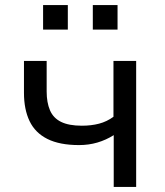

<svg xmlns="http://www.w3.org/2000/svg" viewBox="-20 -733 648 753"><path d="M426 0V-203Q396 -184 362 -174Q328 -164 290 -164Q214 -164 166 -188Q118 -212 96 -258Q74 -304 74 -369V-494H163V-374Q163 -331 176 -300.5Q189 -270 219.5 -255Q250 -240 301 -240Q338 -240 368.5 -248Q399 -256 425 -275V-494H514V0ZM344 -617V-713H441V-617ZM149 -617V-713H246V-617Z"/></svg>

Font: Nunito Sans 8pt
Style: Regular
Weight: 400
Version: Version 3.101;gftools[0.9.27]